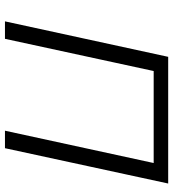

<svg xmlns="http://www.w3.org/2000/svg" viewBox="18 -716 698 774"><g transform="rotate(90 367.0 -329.0)"><path d="M506.9 0 649.9 -658H719.8L577.4 0ZM66.1 0 209.1 -658H279L136.5 0ZM219.1 -599.5 232 -658H697.4L685 -599.5Z"/></g></svg>

Font: Ysabeau
Style: Bold Italic
Weight: 700
Italic angle: -12°
Designer: Christian Thalmann (Catharsis Fonts)
Version: Version 2.002